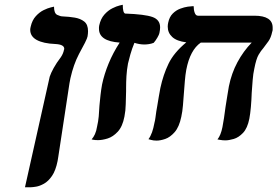

<svg xmlns="http://www.w3.org/2000/svg" viewBox="-20 -587 1166 807"><path d="M85 200 189 -265Q194 -280 205.5 -301Q217 -322 236 -347Q246 -362 249 -378Q250 -379 250 -382Q250 -400 213 -402Q162 -404 134.5 -419Q107 -434 107 -462Q107 -465 107.5 -468Q108 -471 109 -475Q115 -502 130.5 -519Q146 -536 163.5 -544.5Q181 -553 194 -556Q207 -559 207 -559Q207 -531 220.5 -524.5Q234 -518 244 -518Q270 -517 294 -513Q318 -509 334 -496.5Q350 -484 350 -456Q350 -451 349.5 -445.5Q349 -440 348 -434Q347 -427 337 -407Q327 -387 312 -360Q289 -316 276 -258Q275 -253 274 -247.5Q273 -242 272 -237L225 72Q224 77 223.5 81Q223 85 222 90Q214 130 198.5 152.5Q183 175 165 185Q147 195 132 197.5Q117 200 110 200Z M388 -55Q393 -76 395 -98Q397 -120 398 -143Q400 -165 402.5 -187.5Q405 -210 409 -232Q418 -275 436.5 -320Q455 -365 483 -408Q396 -414 396 -466Q396 -469 396 -472.5Q396 -476 397 -480Q403 -508 418.5 -525.5Q434 -543 452 -552Q470 -561 483 -564Q496 -567 496 -567Q496 -533 506 -530Q589 -527 621 -515.5Q653 -504 653 -472Q653 -462 650 -448Q649 -442 641.5 -429Q634 -416 626 -407Q616 -403 605.5 -401.5Q595 -400 587 -400Q576 -400 565 -402Q554 -404 545 -407Q535 -383 528 -358.5Q521 -334 518 -320Q513 -293 511.5 -267.5Q510 -242 510 -217V-204Q509 -176 508.5 -149Q508 -122 503 -97Q495 -55 475 -33.5Q455 -12 432.5 -5Q410 2 392 2Q380 2 372.5 0.5Q365 -1 365 -1Q373 -10 379 -23Q385 -36 388 -55Z M1049 -299Q1044 -277 1042 -250.5Q1040 -224 1038 -197Q1037 -166 1034.5 -137.5Q1032 -109 1028 -88Q1020 -48 1001.5 -28.5Q983 -9 962.5 -3Q942 3 927 3Q916 3 905 1Q894 -1 894 -1Q908 -18 915 -53Q918 -68 921.5 -91Q925 -114 928 -138Q932 -162 935.5 -185Q939 -208 942 -224Q953 -279 978 -325.5Q1003 -372 1038 -408H824Q779 -377 763 -294Q759 -272 757 -247Q755 -222 753 -196Q751 -170 749 -144.5Q747 -119 742 -96Q733 -53 714 -31.5Q695 -10 674.5 -3Q654 4 638 4Q625 4 614.5 1Q604 -2 604 -2Q613 -14 619 -31Q625 -48 629 -70Q632 -81 633.5 -93.5Q635 -106 637 -119Q638 -124 639 -130.5Q640 -137 641 -142Q644 -162 647.5 -181Q651 -200 654 -217Q666 -273 688.5 -319.5Q711 -366 763 -409Q723 -414 704 -431.5Q685 -449 685 -475Q685 -479 685.5 -483.5Q686 -488 687 -492Q692 -516 706 -530Q720 -544 737.5 -550.5Q755 -557 769.5 -559Q784 -561 790 -561H794Q794 -545 798.5 -533Q803 -521 812 -521H1049Q1126 -521 1126 -471Q1126 -467 1126 -462.5Q1126 -458 1124 -453Q1119 -429 1108.5 -414Q1098 -399 1087 -385Q1077 -374 1067 -357Q1057 -340 1049 -299Z"/></svg>

Font: Libertinus Serif SemiBold
Style: Italic
Weight: 600
Italic angle: -11.5°
Designer: Philipp H. Poll, Khaled Hosny
Foundry: Caleb Maclennan
Version: Version 7.051;RELEASE